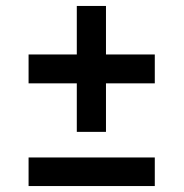

<svg xmlns="http://www.w3.org/2000/svg" viewBox="-20 -625 617 645"><path d="M238 -182V-345H76V-442H238V-605H336V-442H500V-345H336V-182ZM76 0V-96H500V0Z"/></svg>

Font: Saira Expanded SemiBold
Style: Regular
Weight: 600
Width: 7
Designer: Hector Gatti with collaboration of the Omnibus-Type team
Foundry: Omnibus-Type
Version: Version 1.100; ttfautohint (v1.8.3)